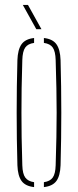

<svg xmlns="http://www.w3.org/2000/svg" viewBox="-20 -759 318 783"><path d="M51 -85Q45 -299.5 51 -514Q52.5 -557 67.8 -578.5Q83 -600 119 -604V-584Q93.5 -580.5 82.8 -565Q72 -549.5 71 -514Q69 -450.5 68.2 -399Q67.5 -347.5 67.5 -299.5Q67.5 -251.5 68.2 -200Q69 -148.5 71 -85Q72 -50 83.2 -34.8Q94.5 -19.5 119 -16V4Q83 0 67.8 -21.2Q52.5 -42.5 51 -85ZM159 4V-16Q184 -19.5 195 -34.8Q206 -50 207 -85Q209 -148.5 210 -200Q211 -251.5 211 -299.5Q211 -347.5 210 -399Q209 -450.5 207 -514Q206 -549.5 195.2 -565Q184.5 -580.5 159 -584V-604Q195 -600 210.2 -578.5Q225.5 -557 227 -514Q233 -299.5 227 -85Q225.5 -42.5 210.2 -21.2Q195 0 159 4ZM128 -640 73 -739H94L149 -640Z"/></svg>

Font: Big Shoulders Stencil Display Thin
Style: Regular
Weight: 100
Designer: Patric King
Foundry: XO Type Co
Version: Version 1.000